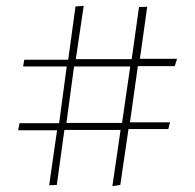

<svg xmlns="http://www.w3.org/2000/svg" viewBox="-20 -646 665 656"><path d="M364 -10 391 -14 419 -205H555L561 -228H424L451 -420H577L585 -445H458L483 -623L455 -622L430 -444H239L266 -626L238 -624L213 -442H63L59 -419H208L182 -225H47L42 -201H175L148 -13L174 -14L200 -202H392ZM207 -226 233 -419H425L397 -226Z"/></svg>

Font: Inconsolata Expanded ExtraLight
Style: Regular
Weight: 200
Width: 7
Monospace: yes
Designer: Raph Levien, Cyreal, Brenton Simpson
Foundry: Raph Levien, Cyreal, Google
Version: Version 3.100